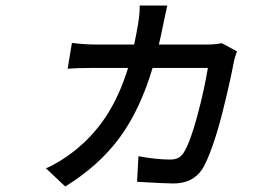

<svg xmlns="http://www.w3.org/2000/svg" viewBox="-20 -613 996 698"><path d="M147 -1.1Q170.5 -11 198.9 -28.4Q227.3 -45.8 246.1 -61.1Q316.8 -115.8 365.2 -189.5Q413.7 -263.1 445.7 -366.1H320.7Q261.4 -366.1 225.9 -362.9L241.5 -457Q286.6 -451 334.5 -451H467.7Q476.2 -491.1 482.2 -527Q488.3 -563.2 487.9 -593H588.1Q586.3 -584.2 581.3 -561.3Q576.3 -538.4 574.6 -529.8Q562.5 -470.2 557.5 -451H733.7Q759.6 -451 786.6 -456L841.6 -426.1Q833.1 -404.8 829.9 -387.1Q822.8 -349.4 812.7 -304.2Q802.6 -258.9 786.9 -197.3Q771.3 -135.7 752.3 -81.7Q733.3 -27.7 715.9 1.1Q681.5 54 610.1 54Q582 54 478.3 47.9L483.3 -45.1Q547.6 -33 598.4 -33Q616.8 -33 628.2 -39.1Q639.6 -45.1 648.4 -58.9Q671.5 -95.9 697.1 -191.1Q722.7 -286.2 735.8 -366.1H534.8Q489 -213.1 414.4 -111.9Q339.8 -10.7 217.3 65Z"/></svg>

Font: Karasuma Gothic
Style: Medium Italic
Weight: 500
Italic angle: 9.39998°
Designer: Rasmus Andersson / Ryoko Nishizuka
Foundry: Genbu
Version: Version 1.00